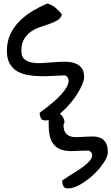

<svg xmlns="http://www.w3.org/2000/svg" viewBox="-20 -690 638 1100"><path d="M335.9 344.7Q350.6 334 373 319.8Q395.5 305.7 418.9 291Q442.4 276.4 463.4 259.8Q484.4 243.2 496.1 228.5Q507.8 213.9 508.3 199.2Q508.8 184.6 490.2 172.9Q443.4 172.9 401.9 175.3Q360.4 177.7 328.6 166.5Q296.9 155.3 277.8 123Q258.8 90.8 258.8 22.5Q258.8 7.8 258.8 -2Q249 0 240.2 0Q219.7 0 213.4 -14.6Q207 -29.3 207 -43.9Q222.7 -54.7 244.6 -71.8Q266.6 -88.9 289.1 -108.4Q311.5 -127.9 331.1 -149.4Q350.6 -170.9 361.8 -190.9Q373 -210.9 373 -228.5Q373 -246.1 355.5 -257.8Q324.2 -257.8 287.1 -255.4Q250 -252.9 212.9 -253.4Q175.8 -253.9 141.1 -259.8Q106.4 -265.6 79.1 -281.2Q51.8 -296.9 35.6 -325.7Q19.5 -354.5 19.5 -399.4Q19.5 -452.1 39.6 -494.6Q59.6 -537.1 92.8 -569.8Q126 -602.5 167.5 -627.4Q209 -652.3 251 -669.9Q276.4 -663.1 297.9 -645.5Q319.3 -627.9 335 -606.4Q328.1 -585 308.1 -573.2Q288.1 -561.5 262.2 -552.7Q236.3 -543.9 208 -534.2Q179.7 -524.4 156.7 -508.3Q133.8 -492.2 118.2 -466.3Q102.5 -440.4 102.5 -398.4Q102.5 -367.2 118.2 -352.5Q133.8 -337.9 159.2 -332.5Q184.6 -327.1 216.8 -328.6Q249 -330.1 282.7 -333Q316.4 -335.9 348.6 -336.4Q380.9 -336.9 406.2 -328.6Q431.6 -320.3 446.8 -301.8Q461.9 -283.2 461.9 -247.1Q461.9 -231.4 451.7 -207Q441.4 -182.6 424.3 -154.8Q407.2 -127 384.3 -99.6Q361.3 -72.3 335.9 -49.8Q329.1 -43.9 323.2 -39.1Q329.1 -34.2 334 -28.3Q344.7 -14.6 348.1 -0.5Q351.6 13.7 343.8 23.4Q343.8 54.7 354.5 69.8Q365.2 85 382.8 90.8Q400.4 96.7 423.3 95.7Q446.3 94.7 470.7 93.3Q495.1 91.8 517.6 92.3Q540 92.8 557.6 101.1Q575.2 109.4 586.4 128.4Q597.7 147.5 597.7 183.6Q597.7 207 574.2 242.2Q550.8 277.3 516.1 310.1Q481.4 342.8 441.4 366.2Q401.4 389.6 369.1 389.6Q348.6 389.6 342.3 375Q335.9 360.4 335.9 344.7Z"/></svg>

Font: Gloria Hallelujah
Style: Regular
Weight: 400
Designer: Kimberly Geswein
Foundry: Kimberly Geswein
Version: Version 1.004 2010